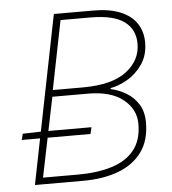

<svg xmlns="http://www.w3.org/2000/svg" viewBox="-49 -705 673 751"><g transform="rotate(-5 287.0 -330.0)"><path d="M58 0 190 -660H346Q407 -660 449.5 -643Q492 -626 514 -594Q536 -562 536 -518Q536 -468 511.5 -432.5Q487 -397 452 -377Q417 -357 386 -352V-348Q418 -341 447 -323.5Q476 -306 494 -277Q512 -248 512 -206Q512 -136 479 -90.5Q446 -45 386.5 -22.5Q327 0 248 0ZM22 -180 28 -204 100 -206H298L292 -180ZM92 -26H230Q305 -26 362 -43.5Q419 -61 450.5 -100Q482 -139 482 -203Q482 -261 433.5 -299.5Q385 -338 296 -338H156ZM160 -364H278Q392 -364 449 -407Q506 -450 506 -516Q506 -572 464 -603Q422 -634 330 -634H214Z"/></g></svg>

Font: Source Sans Variable
Style: Italic
Weight: 200
Italic angle: -11°
Designer: Paul D. Hunt
Foundry: Adobe Systems Incorporated
Version: Version 3.006;hotconv 1.0.111;makeotfexe 2.5.65597